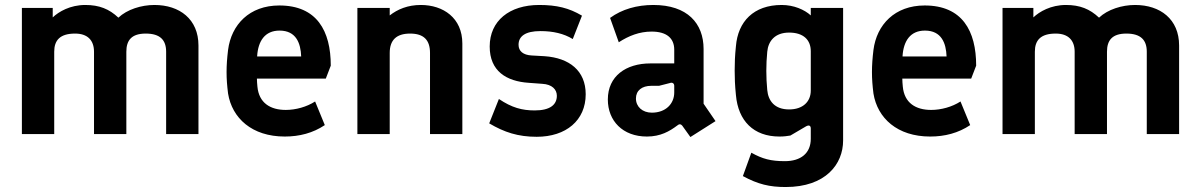

<svg xmlns="http://www.w3.org/2000/svg" viewBox="-20 -539 4825 772"><path d="M68 0H198V-331C198 -377 221 -404 282 -404C332 -404 358 -377 358 -331V0H488V-331C488 -377 509 -404 566 -404C625 -404 648 -377 648 -331V0H778V-356C778 -462 702 -519 601 -519C548 -519 491 -501 456 -468C419 -503 379 -519 323 -519C262 -519 216 -492 192 -469V-507H68Z M1125 10C1184 10 1238 -4 1286 -36L1247 -131C1213 -109 1169 -97 1129 -97C1067 -97 1021 -125 1015 -191C1014 -202 1013 -213 1013 -223H1290L1310 -275C1310 -415 1254 -517 1103 -517C983 -517 910 -440 897 -338C893 -305 891 -277 891 -249C891 -221 893 -195 897 -163C913 -64 993 10 1125 10ZM1014 -312V-314C1018 -374 1045 -416 1104 -416C1171 -416 1189 -365 1191 -312Z M1417 0H1547V-326C1547 -377 1573 -404 1629 -404C1685 -404 1709 -377 1709 -326V0H1839V-364C1839 -467 1762 -519 1672 -519C1620 -519 1579 -502 1547 -477V-507H1417Z M2138 11C2256 11 2335 -55 2335 -160C2335 -255 2269 -306 2170 -313L2117 -316C2084 -318 2065 -333 2065 -359C2065 -393 2092 -414 2153 -414C2204 -414 2247 -404 2283 -382L2320 -476C2268 -507 2218 -519 2148 -519C2028 -519 1949 -455 1949 -352C1949 -253 2016 -212 2106 -206L2160 -202C2200 -200 2219 -179 2219 -154C2219 -118 2192 -95 2130 -95C2079 -95 2038 -106 1986 -141L1947 -43C2008 -7 2063 11 2138 11Z M2723 -34 2756 12 2857 -52 2809 -122V-342C2809 -445 2744 -519 2607 -519C2541 -519 2481 -502 2433 -467L2468 -369C2508 -395 2551 -412 2600 -412C2661 -412 2691 -385 2691 -339V-284H2595C2497 -284 2424 -233 2424 -139C2424 -53 2484 10 2581 10C2636 10 2672 -11 2704 -35C2711 -41 2717 -41 2723 -34ZM2601 -86C2563 -86 2537 -110 2537 -143C2537 -175 2561 -194 2599 -194H2630L2673 -205C2683 -209 2691 -204 2691 -194V-167C2691 -122 2657 -86 2601 -86Z M3139 213C3300 213 3370 121 3370 26V-507H3240V-477C3215 -500 3172 -519 3123 -519C3010 -519 2947 -452 2939 -353C2935 -315 2934 -286 2934 -255C2934 -226 2935 -196 2939 -157C2948 -53 3010 10 3114 10C3133 10 3145 8 3158 6L3221 -31C3232 -37 3240 -35 3240 -22V19C3240 77 3200 109 3136 109C3079 109 3046 100 3001 75L2967 169C3028 202 3074 213 3139 213ZM3153 -99C3094 -99 3069 -134 3065 -177C3060 -229 3060 -279 3065 -331C3069 -374 3096 -408 3153 -408C3210 -408 3240 -379 3240 -333V-175C3240 -130 3208 -99 3153 -99Z M3720 10C3779 10 3833 -4 3881 -36L3842 -131C3808 -109 3764 -97 3724 -97C3662 -97 3616 -125 3610 -191C3609 -202 3608 -213 3608 -223H3885L3905 -275C3905 -415 3849 -517 3698 -517C3578 -517 3505 -440 3492 -338C3488 -305 3486 -277 3486 -249C3486 -221 3488 -195 3492 -163C3508 -64 3588 10 3720 10ZM3609 -312V-314C3613 -374 3640 -416 3699 -416C3766 -416 3784 -365 3786 -312Z M4011 0H4141V-331C4141 -377 4164 -404 4225 -404C4275 -404 4301 -377 4301 -331V0H4431V-331C4431 -377 4452 -404 4509 -404C4568 -404 4591 -377 4591 -331V0H4721V-356C4721 -462 4645 -519 4544 -519C4491 -519 4434 -501 4399 -468C4362 -503 4322 -519 4266 -519C4205 -519 4159 -492 4135 -469V-507H4011Z"/></svg>

Font: Finlandica SemiBold
Style: Regular
Weight: 600
Designer: Niklas Ekholm, Juho Hiilivirta, Jaakko Suomalainen
Foundry: Helsinki Type Studio
Version: Version 2.000;Glyphs 3.2 (3202)